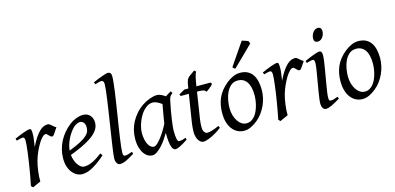

<svg xmlns="http://www.w3.org/2000/svg" viewBox="-69 -1163 3300 1603"><g transform="rotate(-15 1580.5 -361.0)"><path d="M375 -415Q369.1 -407.2 362.1 -396Q355 -384.8 347.9 -374.3Q340.8 -363.8 334.5 -356.4Q328.1 -349.1 323.2 -349.1Q314 -349.1 307.4 -354.5Q300.8 -359.9 295.2 -366Q289.6 -372.1 283.9 -377.4Q278.3 -382.8 271 -382.8Q258.3 -382.8 241.5 -365.5Q224.6 -348.1 207.8 -320.1Q190.9 -292 175.5 -257.1Q160.2 -222.2 149.9 -187Q144.5 -168.5 140.4 -146.2Q136.2 -124 133.1 -100.6Q129.9 -77.1 128.4 -54.4Q127 -31.7 127.9 -12.2Q121.6 -8.8 112.1 -4.6Q102.5 -0.5 92.5 3.9Q82.5 8.3 73.2 12.5Q64 16.6 58.1 20L42 4.9Q49.3 -29.8 56.2 -66.9Q63 -104 69.1 -140.9Q75.2 -177.7 80.3 -212.9Q85.4 -248 89.1 -278.3Q92.8 -308.6 95 -332.5Q97.2 -356.4 97.2 -371.1Q97.2 -382.3 95.5 -388.9Q93.8 -395.5 91.1 -398.7Q88.4 -401.9 84.7 -402.8Q81.1 -403.8 77.1 -403.8Q72.8 -403.8 64.2 -401.9Q55.7 -399.9 47.4 -397.7Q39.1 -395.5 26.9 -392.1L20 -410.2Q40.5 -419.4 61.3 -428Q82 -436.5 100.1 -442.9Q118.2 -449.2 131.6 -453.1Q145 -457 150.9 -457Q157.7 -457 161.6 -454.6Q165.5 -452.1 167.2 -446Q168.9 -439.9 169.4 -429Q169.9 -418 169.9 -400.9Q169.9 -395.5 168.5 -382.8Q167 -370.1 165 -355.2Q163.1 -340.3 160.9 -325.7Q158.7 -311 157.2 -301.8Q180.7 -350.1 201.7 -380.4Q222.7 -410.6 241.5 -427.7Q260.3 -444.8 277.3 -450.9Q294.4 -457 310.1 -457Q318.8 -457 325.9 -452.1Q333 -447.3 340.3 -440.4Q347.7 -433.6 356 -426.5Q364.3 -419.4 375 -415Z M521.5 -381.8Q505.4 -367.2 490 -346.2Q474.6 -325.2 462.2 -300.8Q449.7 -276.4 441.4 -249.8Q433.1 -223.1 431.2 -197.3Q495.1 -222.2 532.5 -242.4Q569.8 -262.7 588.9 -280.8Q607.9 -298.8 613.3 -315.4Q618.7 -332 618.7 -349.1Q618.7 -364.3 614.7 -375.2Q610.8 -386.2 604.5 -392.8Q598.1 -399.4 590.1 -402.6Q582 -405.8 573.7 -405.8Q565.9 -405.8 550.8 -400.1Q535.6 -394.5 521.5 -381.8ZM696.8 -371.1Q696.8 -357.4 693.6 -342.3Q690.4 -327.1 680.4 -311Q670.4 -294.9 652.6 -277.3Q634.8 -259.8 605.2 -241Q575.7 -222.2 533.2 -201.9Q490.7 -181.6 431.6 -159.7Q434.6 -132.3 443.1 -109.9Q451.7 -87.4 463.1 -71.3Q474.6 -55.2 488 -46.1Q501.5 -37.1 514.6 -37.1Q524.9 -37.1 539.6 -39.3Q554.2 -41.5 573.5 -48.8Q592.8 -56.2 616.9 -70.3Q641.1 -84.5 670.4 -107.9Q675.8 -105 679.9 -98.4Q684.1 -91.8 685.5 -87.9Q645.5 -53.2 614.7 -32Q584 -10.7 559.8 0.7Q535.6 12.2 516.4 16.1Q497.1 20 479.5 20Q463.4 20 442.9 11Q422.4 2 404.3 -17.8Q386.2 -37.6 373.8 -69.6Q361.3 -101.6 361.3 -147.9Q361.3 -186 370.6 -222.9Q379.9 -259.8 397.2 -293.7Q414.6 -327.6 439.9 -357.9Q465.3 -388.2 497.6 -413.1Q508.8 -421.9 522.9 -429.9Q537.1 -438 552.5 -444.1Q567.9 -450.2 583.7 -453.6Q599.6 -457 614.7 -457Q635.7 -457 651.1 -449.5Q666.5 -441.9 676.8 -429.7Q687 -417.5 691.9 -402.1Q696.8 -386.7 696.8 -371.1Z M936.5 -35.2Q912.6 -20 894.3 -9.5Q876 1 861.1 7.6Q846.2 14.2 833.5 17.1Q820.8 20 808.6 20Q794.9 20 784.2 5.4Q773.4 -9.3 773.4 -38.1Q773.4 -50.3 777.1 -79.6Q780.8 -108.9 786.6 -149.4Q792.5 -189.9 800 -238.5Q807.6 -287.1 815.4 -337.9Q823.2 -388.7 830.8 -438.5Q838.4 -488.3 844.2 -531.2Q850.1 -574.2 853.8 -607.2Q857.4 -640.1 857.4 -657.2Q857.4 -668.5 855.2 -675Q853 -681.6 849.6 -684.8Q846.2 -688 841.6 -689Q836.9 -689.9 832.5 -689.9Q828.6 -689.9 820.1 -688Q811.5 -686 803 -683.3Q794.4 -680.7 781.7 -676.8L774.4 -695.8Q794.9 -705.1 815.7 -713.4Q836.4 -721.7 854.2 -728Q872.1 -734.4 885.7 -738.3Q899.4 -742.2 905.8 -742.2Q919.4 -742.2 927.5 -733.4Q935.5 -724.6 935.5 -702.1Q935.5 -683.1 931.9 -649.4Q928.2 -615.7 922.4 -572.5Q916.5 -529.3 908.7 -479.7Q900.9 -430.2 893.1 -379.4Q885.3 -328.6 877.4 -279.5Q869.6 -230.5 863.8 -188.5Q857.9 -146.5 854.2 -114.5Q850.6 -82.5 850.6 -65.9Q850.6 -49.3 855.2 -43.2Q859.9 -37.1 867.7 -37.1Q878.9 -37.1 893.8 -41Q908.7 -44.9 930.7 -53.2Z M1252.4 -209.5Q1255.9 -231.9 1260 -256.6Q1264.2 -281.2 1268.1 -303.5Q1272 -325.7 1275.4 -343.8Q1278.8 -361.8 1280.3 -371.1V-372.1Q1272.9 -377.9 1264.2 -383.8Q1255.4 -389.6 1245.6 -394.5Q1235.8 -399.4 1225.1 -402.6Q1214.4 -405.8 1202.6 -405.8Q1180.2 -405.8 1160.4 -394.8Q1140.6 -383.8 1123.8 -365.7Q1106.9 -347.7 1093.5 -324.5Q1080.1 -301.3 1070.8 -276.6Q1061.5 -252 1056.4 -228Q1051.3 -204.1 1051.3 -185.1Q1051.3 -153.3 1056.6 -127.9Q1062 -102.5 1071.3 -84.5Q1080.6 -66.4 1093.3 -56.6Q1106 -46.9 1120.6 -46.9Q1132.3 -46.9 1148.9 -61.5Q1165.5 -76.2 1183.8 -99.6Q1202.1 -123 1220.2 -152.1Q1238.3 -181.2 1252.4 -209.5ZM1359.4 -411.1 1358.4 -410.2Q1355 -403.3 1352.5 -394Q1350.1 -384.8 1347.7 -371.1Q1340.3 -335.9 1333.7 -299.1Q1327.1 -262.2 1322.5 -229.5Q1317.9 -196.8 1315.2 -171.9Q1312.5 -147 1312.5 -136.2Q1312.5 -108.4 1314.2 -89.4Q1315.9 -70.3 1318.8 -58.8Q1321.8 -47.4 1326.2 -42.2Q1330.6 -37.1 1336.4 -37.1Q1346.2 -37.1 1359.6 -39.8Q1373 -42.5 1392.6 -50.8L1398.4 -33.2Q1356 -5.4 1329.8 7.3Q1303.7 20 1289.6 20Q1280.8 20 1272.7 13.9Q1264.6 7.8 1258.3 -9Q1252 -25.9 1248.3 -55.7Q1244.6 -85.4 1244.6 -132.8Q1231.9 -110.4 1213.6 -83.7Q1195.3 -57.1 1174.3 -33.9Q1153.3 -10.7 1131.1 4.6Q1108.9 20 1088.4 20Q1072.3 20 1054 10.7Q1035.6 1.5 1020.3 -18.8Q1004.9 -39.1 994.6 -71Q984.4 -103 984.4 -148.9Q984.4 -187.5 993.4 -224.4Q1002.4 -261.2 1020.5 -294.9Q1038.6 -328.6 1064.7 -358.2Q1090.8 -387.7 1125.5 -411.1Q1138.7 -419.9 1154.5 -428.2Q1170.4 -436.5 1187.3 -442.9Q1204.1 -449.2 1220.7 -453.1Q1237.3 -457 1252.4 -457Q1262.7 -457 1272.5 -454.3Q1282.2 -451.7 1291.3 -447.3Q1300.3 -442.9 1309.1 -437.5Q1317.9 -432.1 1325.7 -427.2Q1336.9 -435.5 1349.4 -443.1Q1361.8 -450.7 1374.5 -457L1384.3 -439.9Q1374.5 -432.1 1368.7 -426Q1362.8 -419.9 1358.9 -411.1Z M1691.9 -57.1Q1668 -38.6 1644 -24.2Q1620.1 -9.8 1598.6 0Q1577.1 9.8 1559.8 14.9Q1542.5 20 1531.7 20Q1519.5 20 1508.5 12.7Q1497.6 5.4 1489 -7.6Q1480.5 -20.5 1475.6 -38.6Q1470.7 -56.6 1470.7 -78.1Q1470.7 -87.4 1471.2 -96.7Q1471.7 -106 1472.4 -116Q1473.1 -126 1474.4 -137.2Q1475.6 -148.4 1477.5 -162.1L1515.1 -397.9H1444.8L1437.5 -413.1L1486.8 -441.9H1522L1524.9 -459Q1527.8 -479 1531 -492.2Q1534.2 -505.4 1538.3 -514.2Q1542.5 -522.9 1547.4 -528.6Q1552.2 -534.2 1558.6 -539.1L1607.9 -574.2L1621.6 -562Q1617.7 -556.2 1614.3 -546.4Q1610.8 -536.6 1606.2 -518.6Q1601.6 -500.5 1596.7 -470.2L1592.3 -441.9H1713.9L1723.6 -428.2Q1718.8 -421.4 1710.2 -413.3Q1701.7 -405.3 1692.4 -397.9Q1683.1 -390.6 1674.6 -384.5Q1666 -378.4 1661.6 -376Q1658.7 -382.8 1653.6 -387Q1648.4 -391.1 1639.6 -393.6Q1630.9 -396 1617.9 -397Q1605 -397.9 1586.9 -397.9H1585.4L1550.8 -173.8Q1549.3 -164.6 1548.1 -154.1Q1546.9 -143.6 1546.1 -134Q1545.4 -124.5 1545.2 -116.2Q1544.9 -107.9 1544.9 -103Q1544.9 -72.8 1555.9 -58.3Q1566.9 -43.9 1580.6 -43.9Q1597.7 -43.9 1622.3 -51.3Q1647 -58.6 1683.6 -75.2Z M2042 -246.1Q2042 -320.8 2014.6 -360.4Q1987.3 -399.9 1937 -399.9Q1901.9 -399.9 1877.9 -379.6Q1854 -359.4 1839.4 -328.6Q1824.7 -297.9 1818.4 -262Q1812 -226.1 1812 -194.8Q1812 -162.1 1820.1 -133.1Q1828.1 -104 1842.5 -82.3Q1856.9 -60.5 1876.2 -47.9Q1895.5 -35.2 1918 -35.2Q1940.4 -35.2 1958.3 -45.2Q1976.1 -55.2 1990 -72Q2003.9 -88.9 2013.7 -110.6Q2023.4 -132.3 2029.8 -155.8Q2036.1 -179.2 2039.1 -202.6Q2042 -226.1 2042 -246.1ZM2111.8 -272.9Q2111.8 -240.2 2104.5 -206.8Q2097.2 -173.3 2083 -141.8Q2068.8 -110.4 2048.1 -81.8Q2027.3 -53.2 2000 -30.8Q1987.3 -20.5 1973.1 -11.2Q1959 -2 1944.3 5.1Q1929.7 12.2 1914.6 16.1Q1899.4 20 1884.8 20Q1850.6 20 1824 5.6Q1797.4 -8.8 1779.1 -33.9Q1760.7 -59.1 1751.2 -93.5Q1741.7 -127.9 1741.7 -168Q1741.7 -203.1 1747.6 -235.6Q1753.4 -268.1 1766.6 -298.3Q1779.8 -328.6 1801.8 -356.4Q1823.7 -384.3 1856 -410.2Q1880.9 -429.7 1910.6 -443.4Q1940.4 -457 1970.7 -457Q2008.8 -457 2035.6 -443.4Q2062.5 -429.7 2079.3 -405.3Q2096.2 -380.9 2104 -347.2Q2111.8 -313.5 2111.8 -272.9ZM2118.7 -670.9 1945.3 -501Q1937.5 -502.9 1933.8 -506.3Q1930.2 -509.8 1923.3 -518.1L2056.2 -712.4Q2061 -710.9 2068.6 -708.7Q2076.2 -706.5 2084.5 -703.9Q2092.8 -701.2 2100.1 -698.2Q2107.4 -695.3 2111.3 -692.9Z M2512.7 -415Q2506.8 -407.2 2499.8 -396Q2492.7 -384.8 2485.6 -374.3Q2478.5 -363.8 2472.2 -356.4Q2465.8 -349.1 2460.9 -349.1Q2451.7 -349.1 2445.1 -354.5Q2438.5 -359.9 2432.9 -366Q2427.2 -372.1 2421.6 -377.4Q2416 -382.8 2408.7 -382.8Q2396 -382.8 2379.2 -365.5Q2362.3 -348.1 2345.5 -320.1Q2328.6 -292 2313.2 -257.1Q2297.9 -222.2 2287.6 -187Q2282.2 -168.5 2278.1 -146.2Q2273.9 -124 2270.8 -100.6Q2267.6 -77.1 2266.1 -54.4Q2264.6 -31.7 2265.6 -12.2Q2259.3 -8.8 2249.8 -4.6Q2240.2 -0.5 2230.2 3.9Q2220.2 8.3 2210.9 12.5Q2201.7 16.6 2195.8 20L2179.7 4.9Q2187 -29.8 2193.8 -66.9Q2200.7 -104 2206.8 -140.9Q2212.9 -177.7 2218 -212.9Q2223.1 -248 2226.8 -278.3Q2230.5 -308.6 2232.7 -332.5Q2234.9 -356.4 2234.9 -371.1Q2234.9 -382.3 2233.2 -388.9Q2231.4 -395.5 2228.8 -398.7Q2226.1 -401.9 2222.4 -402.8Q2218.8 -403.8 2214.8 -403.8Q2210.4 -403.8 2201.9 -401.9Q2193.4 -399.9 2185.1 -397.7Q2176.8 -395.5 2164.6 -392.1L2157.7 -410.2Q2178.2 -419.4 2199 -428Q2219.7 -436.5 2237.8 -442.9Q2255.9 -449.2 2269.3 -453.1Q2282.7 -457 2288.6 -457Q2295.4 -457 2299.3 -454.6Q2303.2 -452.1 2304.9 -446Q2306.6 -439.9 2307.1 -429Q2307.6 -418 2307.6 -400.9Q2307.6 -395.5 2306.2 -382.8Q2304.7 -370.1 2302.7 -355.2Q2300.8 -340.3 2298.6 -325.7Q2296.4 -311 2294.9 -301.8Q2318.4 -350.1 2339.4 -380.4Q2360.4 -410.6 2379.2 -427.7Q2397.9 -444.8 2415 -450.9Q2432.1 -457 2447.8 -457Q2456.5 -457 2463.6 -452.1Q2470.7 -447.3 2478 -440.4Q2485.4 -433.6 2493.7 -426.5Q2502 -419.4 2512.7 -415Z M2728 -616.2Q2728 -602.5 2723.9 -589.1Q2719.7 -575.7 2711.9 -564.7Q2704.1 -553.7 2692.9 -546.9Q2681.6 -540 2668 -540Q2652.8 -540 2644.5 -548.8Q2636.2 -557.6 2636.2 -574.2Q2636.2 -587.4 2640.6 -600.8Q2645 -614.3 2652.8 -625.5Q2660.6 -636.7 2671.6 -643.8Q2682.6 -650.9 2696.3 -650.9Q2711.4 -650.9 2719.7 -641.8Q2728 -632.8 2728 -616.2ZM2714.8 -35.2Q2691.9 -21.5 2673.6 -11.2Q2655.3 -1 2640.1 6.1Q2625 13.2 2612.8 16.6Q2600.6 20 2589.8 20Q2573.2 20 2563.5 4.6Q2553.7 -10.7 2553.7 -37.1Q2553.7 -51.8 2557.4 -78.9Q2561 -106 2566.4 -138.9Q2571.8 -171.9 2578.1 -207.8Q2584.5 -243.7 2589.8 -276.1Q2595.2 -308.6 2598.9 -333.7Q2602.5 -358.9 2602.5 -371.1Q2602.5 -382.3 2601.1 -388.9Q2599.6 -395.5 2597.2 -398.7Q2594.7 -401.9 2590.8 -402.8Q2586.9 -403.8 2582.5 -403.8Q2578.6 -403.8 2570.3 -401.9Q2562 -399.9 2554 -397.7Q2545.9 -395.5 2533.7 -392.1L2526.9 -410.2Q2547.4 -419.4 2567.6 -428Q2587.9 -436.5 2605.5 -442.9Q2623 -449.2 2636.2 -453.1Q2649.4 -457 2655.8 -457Q2669.4 -457 2675 -447.8Q2680.7 -438.5 2680.7 -416Q2680.7 -401.9 2677 -374.3Q2673.3 -346.7 2667.5 -312.5Q2661.6 -278.3 2655.3 -241Q2648.9 -203.6 2643.1 -169.4Q2637.2 -135.3 2633.5 -107.7Q2629.9 -80.1 2629.9 -65.9Q2629.9 -50.8 2633.1 -43.9Q2636.2 -37.1 2644.5 -37.1Q2659.7 -37.1 2673.6 -41Q2687.5 -44.9 2707.5 -53.2Z M3064.9 -246.1Q3064.9 -320.8 3037.6 -360.4Q3010.3 -399.9 2960 -399.9Q2924.8 -399.9 2900.9 -379.6Q2877 -359.4 2862.3 -328.6Q2847.7 -297.9 2841.3 -262Q2835 -226.1 2835 -194.8Q2835 -162.1 2843 -133.1Q2851.1 -104 2865.5 -82.3Q2879.9 -60.5 2899.2 -47.9Q2918.5 -35.2 2940.9 -35.2Q2963.4 -35.2 2981.2 -45.2Q2999 -55.2 3012.9 -72Q3026.9 -88.9 3036.6 -110.6Q3046.4 -132.3 3052.7 -155.8Q3059.1 -179.2 3062 -202.6Q3064.9 -226.1 3064.9 -246.1ZM3134.8 -272.9Q3134.8 -240.2 3127.4 -206.8Q3120.1 -173.3 3106 -141.8Q3091.8 -110.4 3071 -81.8Q3050.3 -53.2 3022.9 -30.8Q3010.3 -20.5 2996.1 -11.2Q2981.9 -2 2967.3 5.1Q2952.6 12.2 2937.5 16.1Q2922.4 20 2907.7 20Q2873.5 20 2846.9 5.6Q2820.3 -8.8 2802 -33.9Q2783.7 -59.1 2774.2 -93.5Q2764.6 -127.9 2764.6 -168Q2764.6 -203.1 2770.5 -235.6Q2776.4 -268.1 2789.6 -298.3Q2802.7 -328.6 2824.7 -356.4Q2846.7 -384.3 2878.9 -410.2Q2903.8 -429.7 2933.6 -443.4Q2963.4 -457 2993.7 -457Q3031.7 -457 3058.6 -443.4Q3085.4 -429.7 3102.3 -405.3Q3119.1 -380.9 3127 -347.2Q3134.8 -313.5 3134.8 -272.9Z"/></g></svg>

Font: Akkhara
Style: Italic
Weight: 400
Italic angle: -7°
Designer: J. Victor Gaultney
Version: Version 1.00 June 13, 2006, initial release